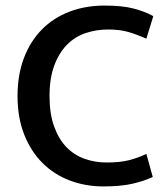

<svg xmlns="http://www.w3.org/2000/svg" viewBox="-20 -660 603 690"><path d="M363 -76Q412 -76 444.5 -84.5Q477 -93 506 -107L529 -24Q497 -9 455 0.5Q413 10 352 10Q287 10 230.5 -11.5Q174 -33 132.5 -74.5Q91 -116 67 -176.5Q43 -237 43 -315Q43 -391 66 -451.5Q89 -512 130.5 -554Q172 -596 229.5 -618Q287 -640 356 -640Q419 -640 459.5 -629.5Q500 -619 531 -602L506 -521Q472 -536 441.5 -545Q411 -554 369 -554Q326 -554 287.5 -541Q249 -528 220.5 -499Q192 -470 175 -424.5Q158 -379 158 -315Q158 -251 174.5 -205.5Q191 -160 218.5 -131.5Q246 -103 283.5 -89.5Q321 -76 363 -76Z"/></svg>

Font: Ek Mukta Medium
Style: Regular
Weight: 500
Designer: Girish Dalvi and Yashodeep Gholap
Foundry: Ek Type
Version: Version 2.538;PS 1.002;hotconv 16.6.51;makeotf.lib2.5.65220;